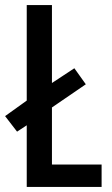

<svg xmlns="http://www.w3.org/2000/svg" viewBox="-29 -734 438 754"><path d="M76 0H370V-88H175V-312L308 -403L263 -466L175 -408V-714H76V-339L-9 -278L38 -217L76 -242Z"/></svg>

Font: Noto Sans Malayalam ExtraCondensed Medium
Style: Regular
Weight: 500
Width: 2
Designer: Jelle Bosma - Monotype Design Team
Foundry: Monotype Imaging Inc.
Version: Version 2.104